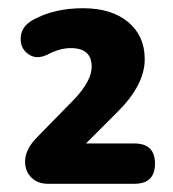

<svg xmlns="http://www.w3.org/2000/svg" viewBox="-20 -729 420 467"><path d="M307 -282H96Q72 -282 56.5 -297Q41 -312 41 -336Q41 -366 71 -396L162 -489Q203 -533 203 -567Q203 -612 152 -612Q125 -612 95 -596Q68 -583 48 -598Q28 -613 30.5 -639.5Q33 -666 61 -681Q112 -709 182 -709Q251 -709 291.5 -675.5Q332 -642 332 -585Q332 -522 265 -456L189 -380H307Q357 -380 357 -331Q357 -282 307 -282Z"/></svg>

Font: Nunito ExtraBold
Style: Regular
Weight: 800
Designer: Vernon Adams
Foundry: Vernon Adams
Version: Version 3.602